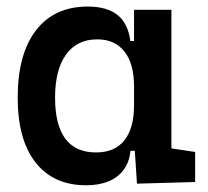

<svg xmlns="http://www.w3.org/2000/svg" viewBox="-20 -547 626 577"><path d="M238.8 9.8Q141.1 9.8 87.2 -58.3Q33.2 -126.5 33.2 -253.9Q33.2 -384.3 88.1 -455.8Q143.1 -527.3 243.7 -527.3Q301.8 -527.3 333.5 -501.7Q365.2 -476.1 371.6 -423.8H413.1L382.8 -287.6Q382.8 -355.5 354 -392.1Q325.2 -428.7 272 -428.7Q211.4 -428.7 178.5 -383.1Q145.5 -337.4 145.5 -253.9Q145.5 -88.9 268.6 -88.9Q325.2 -88.9 354 -125.5Q382.8 -162.1 382.8 -230V-256.3L418 -93.8H372.1Q368.7 -59.6 351.3 -36.4Q334 -13.2 305.4 -1.7Q276.9 9.8 238.8 9.8ZM391.6 4.9 382.8 -128.9V-243.7L495.1 -223.1V-101.1L566.4 -90.3V0ZM382.8 -166V-517.6H495.1V-186.5Z"/></svg>

Font: Cascadia Mono Medium
Style: Regular
Weight: 500
Monospace: yes
Designer: Aaron Bell
Foundry: Saja Typeworks
Version: Version 2407.024